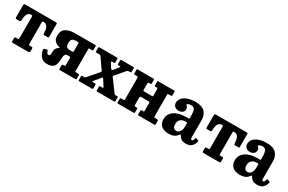

<svg xmlns="http://www.w3.org/2000/svg" viewBox="104 -1523 3793 2528"><g transform="rotate(30 2000.5 -259.0)"><path d="M137 -20.5V-62.5Q137 -74.5 141.2 -77.2Q145.5 -80 156.5 -80H177.5Q191.5 -80 195.5 -84.5Q199.5 -89 199.5 -107.5V-420Q199.5 -434.5 196.5 -438.5Q193.5 -442.5 183.5 -442.5H177.5Q143 -442.5 124.8 -412Q106.5 -381.5 104.5 -315.5Q104 -304 101 -299.5Q98 -295 85.5 -295H40Q27.5 -295 25.2 -302.2Q23 -309.5 23 -320.5V-493.5Q23 -511 26.8 -515.5Q30.5 -520 47 -520H508.5Q523 -520 526.2 -515.8Q529.5 -511.5 529.5 -496.5V-310.5Q529.5 -299.5 525.5 -297.2Q521.5 -295 510.5 -295H467Q453.5 -295 450.8 -300.8Q448 -306.5 447.5 -318.5Q445 -383 425 -412.8Q405 -442.5 371.5 -442.5H363.5Q354.5 -442.5 352 -438.5Q349.5 -434.5 349.5 -421V-108.5Q349.5 -89.5 352.8 -84.8Q356 -80 371 -80H393Q406.5 -80 409.2 -75.5Q412 -71 412 -55.5V-21Q412 -6 404.2 -3Q396.5 0 383 0H160Q145.5 0 141.2 -3.2Q137 -6.5 137 -20.5Z M542.5 -118.5Q541 -125 542.2 -129.8Q543.5 -134.5 553 -138.5L586 -150Q594 -152 597.5 -149.2Q601 -146.5 603 -141Q609.5 -119.5 617.2 -108.8Q625 -98 639 -98Q655 -98 659.5 -107.5Q664 -117 664 -133Q664 -149 665.2 -167.8Q666.5 -186.5 675 -205.5Q683.5 -224.5 705.5 -240.5Q716.5 -248.5 721.2 -251.5Q726 -254.5 708 -259Q664.5 -270 638.5 -298.2Q612.5 -326.5 612.5 -377.5Q612.5 -452.5 662 -486.2Q711.5 -520 804 -520H1108Q1116.5 -520 1118.5 -517Q1120.5 -514 1120.5 -505V-457Q1120.5 -446.5 1117.5 -443.2Q1114.5 -440 1104.5 -440H1071Q1059 -440 1057.2 -436.5Q1055.5 -433 1055.5 -421.5V-99.5Q1055.5 -87 1057.5 -83.5Q1059.5 -80 1071.5 -80H1105.5Q1114.5 -80 1117.5 -77.5Q1120.5 -75 1120.5 -65.5V-14Q1120.5 -5 1117.5 -2.5Q1114.5 0 1106 0H874Q864 0 861 -2.2Q858 -4.5 858 -15V-64Q858 -74.5 861 -77.2Q864 -80 873.5 -80H887Q895 -80 900.2 -83Q905.5 -86 905.5 -96V-201Q905.5 -213.5 902 -216.8Q898.5 -220 885.5 -220H861.5Q834.5 -220 824.5 -203Q814.5 -186 812.8 -159.2Q811 -132.5 809.2 -102.5Q807.5 -72.5 797.2 -45.8Q787 -19 759.8 -2Q732.5 15 680 15Q636.5 15 609.2 -3.2Q582 -21.5 566.5 -51.8Q551 -82 542.5 -118.5ZM891.5 -292.5Q905.5 -292.5 905.5 -313.5V-419.5Q905.5 -434 903 -437Q900.5 -440 887 -440H858Q824.5 -440 806.2 -424.2Q788 -408.5 788 -364Q788 -320 806.2 -306.2Q824.5 -292.5 858 -292.5Z M1493 -374 1531.5 -425Q1546 -440 1532 -440H1505Q1493.5 -440 1493.5 -451.5V-503.5Q1493.5 -513 1495.5 -516.5Q1497.5 -520 1507 -520H1686Q1695.5 -520 1698 -516.5Q1700.5 -513 1700.5 -503V-456Q1700.5 -445 1697 -442.5Q1693.5 -440 1682.5 -440H1664.5Q1654 -440 1647.8 -436.2Q1641.5 -432.5 1635.5 -426.5L1539.5 -314Q1528 -300 1521.8 -293.8Q1515.5 -287.5 1515.5 -280Q1515.5 -272 1523.2 -262.8Q1531 -253.5 1541.5 -238.5L1649.5 -91Q1654.5 -84.5 1658 -82.2Q1661.5 -80 1673 -80H1698Q1709 -80 1709 -68V-12.5Q1709 -4.5 1706 -2.2Q1703 0 1695 0H1436.5Q1428.5 0 1426.8 -3.5Q1425 -7 1425 -15.5V-63.5Q1425 -73 1428.2 -76.5Q1431.5 -80 1441 -80H1468.5Q1482.5 -80 1483 -84Q1483.5 -88 1479.5 -95L1435 -164.5Q1425.5 -178 1419.8 -187.2Q1414 -196.5 1409 -196.5Q1403.5 -196.5 1397.5 -188Q1391.5 -179.5 1381.5 -168.5L1320 -93.5Q1314 -86.5 1314.2 -83.2Q1314.5 -80 1327.5 -80H1355.5Q1364.5 -80 1368.5 -77.2Q1372.5 -74.5 1372.5 -65V-17.5Q1372.5 -7 1370 -3.5Q1367.5 0 1357.5 0H1166.5Q1156.5 0 1154 -3Q1151.5 -6 1151.5 -16V-64Q1151.5 -72 1153.5 -76Q1155.5 -80 1164 -80H1188Q1199 -80 1204 -82.2Q1209 -84.5 1214 -90.5L1332 -226Q1342.5 -238 1348.2 -245Q1354 -252 1354 -260Q1354 -269 1346 -278Q1338 -287 1327.5 -302.5L1241.5 -426Q1236 -434.5 1230 -437.2Q1224 -440 1209 -440H1175.5Q1164.5 -440 1161.8 -442.5Q1159 -445 1159 -456.5V-506.5Q1159 -515.5 1163.2 -517.8Q1167.5 -520 1176.5 -520H1436Q1451.5 -520 1451.5 -505.5V-453.5Q1451.5 -440 1437.5 -440H1412Q1400 -440 1399.5 -434Q1399 -428 1403 -422.5L1432.5 -374Q1440.5 -362.5 1447 -353.5Q1453.5 -344.5 1460.5 -344.5Q1467.5 -344.5 1475.5 -353.5Q1483.5 -362.5 1493 -374Z M2255 -102.5Q2255 -89.5 2257.2 -84.8Q2259.5 -80 2273 -80H2307Q2315 -80 2317.5 -76.8Q2320 -73.5 2320 -65V-11Q2320 -3 2316.2 -1.5Q2312.5 0 2304.5 0H2066Q2058 0 2056.5 -3.8Q2055 -7.5 2055 -15.5V-65.5Q2055 -80 2066 -80H2088Q2098 -80 2101.5 -83.2Q2105 -86.5 2105 -99.5V-213Q2105 -222 2102 -225.2Q2099 -228.5 2089.5 -228.5H1980.5Q1965.5 -228.5 1960.8 -225Q1956 -221.5 1956 -205.5V-100.5Q1956 -80 1973.5 -80H1990.5Q1999.5 -80 2002.8 -77Q2006 -74 2006 -63V-15Q2006 -6 2003.5 -3Q2001 0 1992 0H1755Q1746 0 1743.5 -3.2Q1741 -6.5 1741 -16V-64Q1741 -74.5 1745.2 -77.2Q1749.5 -80 1759 -80H1789Q1799 -80 1802.5 -82.2Q1806 -84.5 1806 -94V-417.5Q1806 -430.5 1803.5 -435.2Q1801 -440 1788 -440H1754Q1746 -440 1743.5 -443.2Q1741 -446.5 1741 -455V-509Q1741 -517.5 1744.8 -518.8Q1748.5 -520 1756.5 -520H1995Q2003 -520 2004.5 -516.5Q2006 -513 2006 -504.5V-454.5Q2006 -440 1994 -440H1973.5Q1963 -440 1959.5 -436.8Q1956 -433.5 1956 -420.5V-332.5Q1956 -320 1959.2 -315.5Q1962.5 -311 1976 -311H2090Q2101 -311 2103 -313Q2105 -315 2105 -326V-419.5Q2105 -440 2087 -440H2070Q2061 -440 2058 -443Q2055 -446 2055 -457V-505Q2055 -514 2057.8 -517Q2060.5 -520 2069 -520H2306Q2315 -520 2317.5 -516.8Q2320 -513.5 2320 -504V-456Q2320 -445.5 2315.8 -442.8Q2311.5 -440 2302 -440H2272Q2262 -440 2258.5 -437.8Q2255 -435.5 2255 -426Z M2374.5 -124.5Q2374.5 -202.5 2439.5 -249.5Q2504.5 -296.5 2622 -296.5H2655Q2663.5 -296.5 2665.8 -298.5Q2668 -300.5 2668 -309.5V-358.5Q2668 -403 2655.2 -434.2Q2642.5 -465.5 2599.5 -465.5Q2577.5 -465.5 2559.8 -458Q2542 -450.5 2542 -441Q2542 -433.5 2549 -429Q2556 -424.5 2562.8 -415.5Q2569.5 -406.5 2569.5 -385.5Q2569.5 -354.5 2546.8 -336Q2524 -317.5 2491 -317.5Q2456.5 -317.5 2431.8 -337.5Q2407 -357.5 2407 -394.5Q2407 -433 2433.8 -464Q2460.5 -495 2510 -513.2Q2559.5 -531.5 2627.5 -531.5Q2729.5 -531.5 2773 -484.2Q2816.5 -437 2816.5 -359.5V-98.5Q2816.5 -69.5 2835 -69.5Q2854 -69.5 2865.5 -115Q2868.5 -124.5 2877.5 -121L2912 -107Q2918.5 -104.5 2916 -95Q2906.5 -51 2876.8 -20.5Q2847 10 2791 10H2790.5Q2738 10 2714.8 -9.2Q2691.5 -28.5 2679.5 -50.5Q2674 -60 2670.5 -61Q2667 -62 2660.5 -52.5Q2651 -39 2636 -24.5Q2621 -10 2594.5 0Q2568 10 2524.5 10Q2454 10 2414.2 -24.8Q2374.5 -59.5 2374.5 -124.5ZM2540 -144.5Q2540 -106 2556.2 -89.5Q2572.5 -73 2595.5 -73Q2627.5 -73 2648.2 -102Q2669 -131 2669 -186V-229Q2669 -240 2659.5 -240H2637Q2592.5 -240 2566.2 -215Q2540 -190 2540 -144.5Z M3036 -20.5V-62.5Q3036 -74.5 3040.2 -77.2Q3044.5 -80 3055.5 -80H3076.5Q3090.5 -80 3094.5 -84.5Q3098.5 -89 3098.5 -107.5V-420Q3098.5 -434.5 3095.5 -438.5Q3092.5 -442.5 3082.5 -442.5H3076.5Q3042 -442.5 3023.8 -412Q3005.5 -381.5 3003.5 -315.5Q3003 -304 3000 -299.5Q2997 -295 2984.5 -295H2939Q2926.5 -295 2924.2 -302.2Q2922 -309.5 2922 -320.5V-493.5Q2922 -511 2925.8 -515.5Q2929.5 -520 2946 -520H3407.5Q3422 -520 3425.2 -515.8Q3428.5 -511.5 3428.5 -496.5V-310.5Q3428.5 -299.5 3424.5 -297.2Q3420.5 -295 3409.5 -295H3366Q3352.5 -295 3349.8 -300.8Q3347 -306.5 3346.5 -318.5Q3344 -383 3324 -412.8Q3304 -442.5 3270.5 -442.5H3262.5Q3253.5 -442.5 3251 -438.5Q3248.5 -434.5 3248.5 -421V-108.5Q3248.5 -89.5 3251.8 -84.8Q3255 -80 3270 -80H3292Q3305.5 -80 3308.2 -75.5Q3311 -71 3311 -55.5V-21Q3311 -6 3303.2 -3Q3295.5 0 3282 0H3059Q3044.5 0 3040.2 -3.2Q3036 -6.5 3036 -20.5Z M3458.5 -124.5Q3458.5 -202.5 3523.5 -249.5Q3588.5 -296.5 3706 -296.5H3739Q3747.5 -296.5 3749.8 -298.5Q3752 -300.5 3752 -309.5V-358.5Q3752 -403 3739.2 -434.2Q3726.5 -465.5 3683.5 -465.5Q3661.5 -465.5 3643.8 -458Q3626 -450.5 3626 -441Q3626 -433.5 3633 -429Q3640 -424.5 3646.8 -415.5Q3653.5 -406.5 3653.5 -385.5Q3653.5 -354.5 3630.8 -336Q3608 -317.5 3575 -317.5Q3540.5 -317.5 3515.8 -337.5Q3491 -357.5 3491 -394.5Q3491 -433 3517.8 -464Q3544.5 -495 3594 -513.2Q3643.5 -531.5 3711.5 -531.5Q3813.5 -531.5 3857 -484.2Q3900.5 -437 3900.5 -359.5V-98.5Q3900.5 -69.5 3919 -69.5Q3938 -69.5 3949.5 -115Q3952.5 -124.5 3961.5 -121L3996 -107Q4002.5 -104.5 4000 -95Q3990.5 -51 3960.8 -20.5Q3931 10 3875 10H3874.5Q3822 10 3798.8 -9.2Q3775.5 -28.5 3763.5 -50.5Q3758 -60 3754.5 -61Q3751 -62 3744.5 -52.5Q3735 -39 3720 -24.5Q3705 -10 3678.5 0Q3652 10 3608.5 10Q3538 10 3498.2 -24.8Q3458.5 -59.5 3458.5 -124.5ZM3624 -144.5Q3624 -106 3640.2 -89.5Q3656.5 -73 3679.5 -73Q3711.5 -73 3732.2 -102Q3753 -131 3753 -186V-229Q3753 -240 3743.5 -240H3721Q3676.5 -240 3650.2 -215Q3624 -190 3624 -144.5Z"/></g></svg>

Font: Besley* Narrow
Style: Bold
Weight: 700
Width: 4
Designer: Owen Earl
Foundry: indestructible type*
Version: Version 3.000; ttfautohint (v1.8.3)